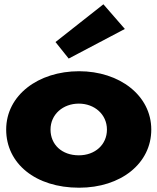

<svg xmlns="http://www.w3.org/2000/svg" viewBox="-20 -860 734 895"><path d="M238.7 -664 300.2 -587 562 -725 462 -840ZM8.8 -256C8.8 -416 158.3 -528 348.7 -528C535.7 -528 685.2 -416 685.2 -256C685.2 -98 543.3 15 348.7 15C145.2 15 8.8 -98 8.8 -256ZM215.5 -256C215.5 -186 268.3 -136 347.5 -136C423.5 -136 478.5 -186 478.5 -256C478.5 -327 420.2 -377 347.5 -377C273.8 -377 215.5 -327 215.5 -256Z"/></svg>

Font: Hussar
Style: BdWide
Weight: 700
Foundry: Cannot Into Space Fonts
Version: Version 2.00